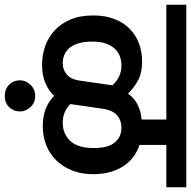

<svg xmlns="http://www.w3.org/2000/svg" viewBox="-28 -658 804 808"><g transform="rotate(90 374.0 -254.0)"><path d="M308 64Q308 40 326.5 20Q345 0 374 0Q403 0 421 20Q439 40 439 64Q439 91 421 109.5Q403 128 374 128Q345 128 326.5 109.5Q308 91 308 64ZM228 -450Q278 -450 310 -432Q342 -414 364 -391Q383 -418 412.5 -432Q442 -446 473 -448V-552H-10V-636H758V-552H580V-439Q605 -431 627 -415.5Q649 -400 666 -376Q683 -352 693 -319Q703 -286 703 -244Q703 -196 688 -157Q673 -118 646 -90Q619 -62 582 -47Q545 -32 502 -32Q460 -32 428 -44.5Q396 -57 373 -80Q353 -57 319.5 -43Q286 -29 242 -29Q203 -29 166 -41.5Q129 -54 99.5 -80.5Q70 -107 52.5 -147.5Q35 -188 35 -245Q35 -295 50 -333.5Q65 -372 91.5 -398Q118 -424 153 -437Q188 -450 228 -450ZM408 -148Q421 -134 441 -125Q461 -116 486 -116Q534 -116 563.5 -148Q593 -180 593 -247Q593 -307 569.5 -335Q546 -363 508 -363Q476 -363 454.5 -344Q433 -325 427 -280ZM329 -325Q295 -363 246 -363Q225 -363 207 -356.5Q189 -350 175 -335Q161 -320 153 -297Q145 -274 145 -241Q145 -206 152.5 -182Q160 -158 172.5 -143.5Q185 -129 201.5 -122.5Q218 -116 236 -116Q264 -116 284 -133.5Q304 -151 309 -186Z"/></g></svg>

Font: Mukta SemiBold
Style: Regular
Weight: 600
Designer: Girish Dalvi and Yashodeep Gholap
Foundry: Ek Type
Version: Version 2.538;PS 1.002;hotconv 16.6.51;makeotf.lib2.5.65220;